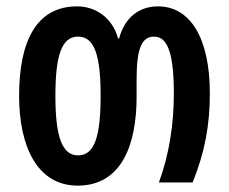

<svg xmlns="http://www.w3.org/2000/svg" viewBox="-20 -573 719 603"><path d="M224 10C360 10 409 -115 409 -269V-323C409 -421 425 -458 464 -458C508 -458 526 -401 526 -278C526 -183 511 -86 479 0H585C624 -97 639 -181 639 -280C639 -453 578 -553 476 -553C419 -553 372 -520 354 -452H351C332 -520 278 -553 222 -553C94 -553 40 -443 40 -272C40 -113 97 10 224 10ZM225 -85C173 -85 154 -149 154 -272C154 -397 173 -458 225 -458C278 -458 296 -396 296 -272C296 -147 278 -85 225 -85Z"/></svg>

Font: Noto Sans Georgian ExtraCondensed SemiBold
Style: Regular
Weight: 600
Width: 2
Designer: Monotype Design Team, Akaki Razmadze
Foundry: Google LLC
Version: Version 2.005